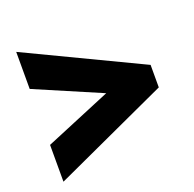

<svg xmlns="http://www.w3.org/2000/svg" viewBox="-97 -780 713 706"><g transform="rotate(-20 259.5 -427.0)"><path d="M36 -317 295 -425 36 -536V-681L484 -467V-379L36 -173Z"/></g></svg>

Font: Noto Sans Telugu UI Condensed Black
Style: Regular
Weight: 900
Width: 3
Designer: Jelle Bosma - Monotype Design Team
Foundry: Monotype Imaging Inc.
Version: Version 2.005; ttfautohint (v1.8.4.7-5d5b)